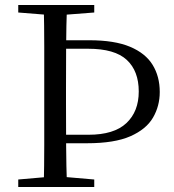

<svg xmlns="http://www.w3.org/2000/svg" viewBox="-20 -748 697 768"><path d="M203 -175V-209H334Q436 -209 485.5 -255.5Q535 -302 535 -382Q535 -464 487 -508.5Q439 -553 333 -553H203V-587H337Q438 -587 500 -561Q562 -535 590.5 -488.5Q619 -442 619 -380Q619 -324 592 -277.5Q565 -231 501.5 -203Q438 -175 328 -175ZM155 0Q157 -84 157 -168Q157 -252 157 -337V-391Q157 -476 157 -560.5Q157 -645 155 -728H248Q245 -645 244.5 -560.5Q244 -476 244 -392V-337Q244 -254 244.5 -169Q245 -84 248 0ZM190 -687 53 -698V-728H357V-698L215 -687ZM53 0V-30L191 -42H218L357 -30V0Z"/></svg>

Font: Noto Serif KR ExtraLight
Style: Regular
Weight: 400
Version: Version 2.002-H1;hotconv 1.1.0;makeotfexe 2.6.0